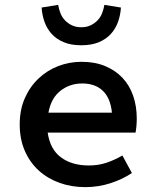

<svg xmlns="http://www.w3.org/2000/svg" viewBox="-20 -757 640 789"><path d="M330 12Q274 12 225 -5.5Q176 -23 139.5 -56Q103 -89 82 -137Q61 -185 61 -246Q61 -306 82 -353.5Q103 -401 138.5 -434.5Q174 -468 219.5 -485.5Q265 -503 315 -503Q370 -503 412 -485.5Q454 -468 483 -437.5Q512 -407 527 -364Q542 -321 542 -270Q542 -253 540.5 -237.5Q539 -222 537 -212H176Q186 -143 231 -110Q276 -77 345 -77Q384 -77 417 -88Q450 -99 483 -118L522 -46Q483 -20 433.5 -4Q384 12 330 12ZM318 -414Q267 -414 228.5 -384Q190 -354 179 -294H440Q434 -354 402.5 -384Q371 -414 318 -414ZM314 -571Q272 -571 242 -583.5Q212 -596 192.5 -617.5Q173 -639 163 -667Q153 -695 151 -726L219 -737Q222 -719 228.5 -702.5Q235 -686 247 -673.5Q259 -661 275.5 -653Q292 -645 314 -645Q336 -645 352.5 -653Q369 -661 381 -673.5Q393 -686 399.5 -702.5Q406 -719 409 -737L477 -726Q475 -695 465 -667Q455 -639 435.5 -617.5Q416 -596 386 -583.5Q356 -571 314 -571Z"/></svg>

Font: Source Code Pro Semibold
Style: Regular
Weight: 600
Monospace: yes
Designer: Paul D. Hunt, Teo Tuominen
Foundry: Adobe Systems Incorporated
Version: Version 2.030;PS 1.000;hotconv 16.6.51;makeotf.lib2.5.65220